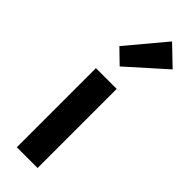

<svg xmlns="http://www.w3.org/2000/svg" viewBox="-303 -942 961 961"><g transform="rotate(45 177.5 -462.0)"><path d="M79 0V-560H226V0ZM157 -650 84 -721 254 -924 355 -827Z"/></g></svg>

Font: Noto Sans HK Thin
Style: Bold
Weight: 700
Version: Version 2.004-H2;hotconv 1.0.118;makeotfexe 2.5.65603